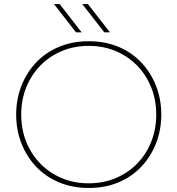

<svg xmlns="http://www.w3.org/2000/svg" viewBox="-20 -917 878 950"><path d="M419 13Q338 13 271.5 -15Q205 -43 158 -93Q111 -143 85.5 -209Q60 -275 60 -350Q60 -425 85.5 -491Q111 -557 158 -607Q205 -657 271.5 -685Q338 -713 419 -713Q501 -713 567 -685Q633 -657 680 -607Q727 -557 752.5 -491Q778 -425 778 -350Q778 -275 752.5 -209Q727 -143 680 -93Q633 -43 567 -15Q501 13 419 13ZM419 -10Q491 -10 552 -35.5Q613 -61 658 -107Q703 -153 728 -215Q753 -277 753 -350Q753 -423 728 -485Q703 -547 658 -593Q613 -639 552 -664.5Q491 -690 419 -690Q347 -690 286 -664.5Q225 -639 180 -593Q135 -547 110 -485Q85 -423 85 -350Q85 -277 110 -215Q135 -153 180 -107Q225 -61 286 -35.5Q347 -10 419 -10ZM496 -757 387 -897H415L524 -757ZM356 -757 247 -897H275L384 -757Z"/></svg>

Font: MuseoModerno Thin Thin
Style: Regular
Weight: 250
Version: Version 1.003